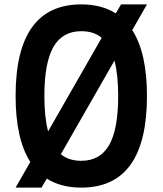

<svg xmlns="http://www.w3.org/2000/svg" viewBox="-20 -837 740 874"><path d="M350 17Q257 17 193 -24L169 17H51L118 -100Q51 -204 51 -400Q51 -817 350 -817Q443 -817 507 -776L531 -817H649L582 -700Q649 -596 649 -400Q649 17 350 17ZM182 -400Q182 -303 199 -239L443 -665Q407 -695 350 -695Q264 -695 223 -623Q182 -551 182 -400ZM350 -105Q436 -105 477 -177Q518 -249 518 -400Q518 -497 501 -561L257 -135Q293 -105 350 -105Z"/></svg>

Font: Martian Mono Medium
Style: Regular
Weight: 500
Monospace: yes
Designer: Roman Shamin
Foundry: Evil Martians
Version: Version 1.000; ttfautohint (v1.8.4.7-5d5b)